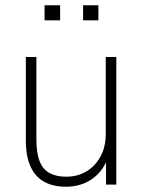

<svg xmlns="http://www.w3.org/2000/svg" viewBox="-20 -700 540 728"><path d="M230 8Q182 8 148 -10.5Q114 -29 96 -68Q78 -107 78 -167V-484H118V-171Q118 -119 130.5 -88Q143 -57 168.5 -43.5Q194 -30 231 -30Q274 -30 307.5 -50Q341 -70 361 -106.5Q381 -143 381 -193V-484H421V0H382V-110H392Q375 -55 332 -23.5Q289 8 230 8ZM295 -623V-680H353V-623ZM149 -623V-680H208V-623Z"/></svg>

Font: Nunito Sans 12pt ExtraLight SemiCondensed
Style: Regular
Weight: 200
Width: 4
Version: Version 3.101;gftools[0.9.27]